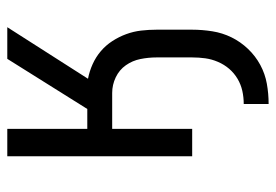

<svg xmlns="http://www.w3.org/2000/svg" viewBox="-138 -422 775 540"><g transform="rotate(-90 250.0 -152.5)"><path d="M227 215V145Q246 145 264 141Q282 137 298 127.5Q314 118 326 104Q338 90 345.5 72.5Q353 55 355.5 37Q358 19 358 0V-100Q358 -123 353.5 -145.5Q349 -168 336 -186.5Q323 -205 302 -215Q281 -225 258 -225H157V0H80V-520H157V-295H213L354 -520H443L298 -293Q319 -289 339 -280Q359 -271 375.5 -257Q392 -243 404 -224.5Q416 -206 423.5 -185.5Q431 -165 433.5 -143.5Q436 -122 436 -100V0Q436 28 431.5 56.5Q427 85 414.5 110.5Q402 136 382 157Q362 178 337 191.5Q312 205 284 210Q256 215 227 215Z"/></g></svg>

Font: Iosevka Custom
Style: Regular
Weight: 400
Monospace: yes
Designer: Belleve Invis
Foundry: Belleve Invis
Version: Version 32.5.0; ttfautohint (v1.8.4)